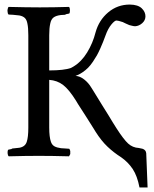

<svg xmlns="http://www.w3.org/2000/svg" viewBox="-20 -677 667 834"><path d="M583 -34.2Q588.9 -33.2 599.1 -30.8Q613.8 -25.9 615.2 -11.2L621.1 137.2H585.9Q576.2 86.9 556.4 57.1Q536.6 27.3 505.9 5.9Q474.1 -14.2 447.3 -39.6Q420.4 -64.9 395 -105Q394 -106.9 391.6 -110.6Q389.2 -114.3 388.2 -116.2Q377 -134.3 353.8 -170.7Q330.6 -207 318.8 -225.1Q317.4 -228 314 -233.2Q310.5 -238.3 309.1 -241.2Q279.8 -288.1 254.2 -307.9Q228.5 -327.6 193.8 -330.1V-123Q193.8 -82 201.2 -61Q205.6 -47.9 216.1 -41.7Q226.6 -35.6 245.1 -33.2Q247.6 -33.2 253.2 -32.7Q258.8 -32.2 261.2 -32.2Q264.6 -32.2 271.2 -31.5Q277.8 -30.8 280.8 -30.8Q283.2 -28.3 285.2 -21V-7.8Q280.8 1 279.8 2Q203.6 0 148.9 0Q92.3 0 18.1 2Q13.7 -1.5 12.9 -12Q12.2 -22.5 16.1 -26.9L30.8 -29.8Q30.8 -32.2 36.1 -32.2Q43 -32.7 64 -35.2Q89.4 -39.6 96.2 -61Q103 -81.1 103 -123V-523.9Q103 -556.6 99.1 -574.2Q96.2 -590.8 87.9 -598.9Q79.6 -606.9 64 -609.9Q43 -612.3 36.1 -612.8Q32.7 -612.8 26.4 -613.3Q20 -613.8 17.1 -613.8Q13.2 -617.7 13.2 -624Q11.7 -630.9 13.2 -637.2Q15.1 -645 17.1 -647Q97.2 -645 147.9 -645H158.2Q211.4 -645 279.8 -647Q283.7 -643.1 283.9 -632.8Q284.2 -622.6 280.8 -618.2L266.1 -615.2Q266.1 -611.8 245.1 -611.8Q223.6 -609.4 212.6 -601.1Q201.7 -592.8 198.2 -574.2Q193.8 -554.7 193.8 -523.9V-371.1Q257.8 -371.1 288.1 -381.8Q289.6 -382.8 293 -384.5Q296.4 -386.2 297.9 -387.2Q333.5 -408.2 358.4 -449Q383.3 -489.7 395 -536.1Q409.7 -589.4 450 -623.3Q490.2 -657.2 543.9 -657.2Q579.1 -656.7 595.5 -641.1Q611.8 -625.5 611.8 -606Q611.8 -588.9 597.9 -576.4Q584 -564 566.9 -563Q562 -563 554.2 -564.9Q547.9 -565.9 541.5 -568.1Q535.2 -570.3 525.4 -575.2Q515.6 -580.1 513.2 -581.1Q492.7 -587.9 485.8 -587.9Q478 -587.9 463.4 -570.1Q448.7 -552.2 438 -522Q431.2 -503.9 427.7 -494.9Q424.3 -485.8 415.8 -466.8Q407.2 -447.8 400.9 -436.5Q394.5 -425.3 383.8 -409.2Q373 -393.1 362.5 -382.6Q352.1 -372.1 337.6 -362.3Q323.2 -352.5 308.1 -347.2Q326.7 -346.7 345.5 -332Q364.3 -317.4 377 -295.9Q379.4 -291 383.8 -285.2Q396.5 -263.7 422.1 -222.9Q447.8 -182.1 452.1 -174.8Q458 -165 469.2 -146.5Q480.5 -127.9 485.8 -120.1Q517.1 -71.3 536.6 -53.5Q556.2 -35.6 583 -34.2Z"/></svg>

Font: Common Serif News
Style: Regular
Weight: 450
Designer: Philipp H. Poll, Khaled Hosny
Foundry: Stefan Peev, Context Ltd.
Version: Version 1.026